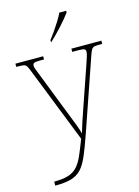

<svg xmlns="http://www.w3.org/2000/svg" viewBox="-145 -844 840 1163"><g transform="rotate(-15 274.5 -263.0)"><path d="M52 215Q108 215 142 204Q176 193 198 168.5Q220 144 237.5 104Q255 64 277 6L90 -468Q81 -492 74 -502Q67 -512 54 -514Q41 -516 13 -516H10V-536H184V-516H159Q128 -516 120.5 -511Q113 -506 113 -495Q113 -485 120.5 -467Q128 -449 144 -407L220 -212Q232 -181 246 -146Q260 -111 272 -79Q284 -47 290 -24Q299 -56 310.5 -90.5Q322 -125 338 -171L425 -423Q433 -447 439 -466Q445 -485 445 -495Q445 -506 437.5 -511Q430 -516 399 -516H361V-536H549V-516H545Q517 -516 503.5 -514Q490 -512 483 -502Q476 -492 468 -468L312 -16Q285 62 263.5 112.5Q242 163 216.5 190.5Q191 218 152.5 229Q114 240 53 240H52ZM252 -619Q267 -638 285 -664Q303 -690 320 -717Q337 -744 347 -766H390V-756Q381 -743 364.5 -723Q348 -703 328 -681Q308 -659 288.5 -639.5Q269 -620 254 -606H252Z"/></g></svg>

Font: Noto Serif Hebrew Thin
Style: Regular
Weight: 250
Version: Version 2.003